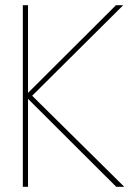

<svg xmlns="http://www.w3.org/2000/svg" viewBox="-20 -720 518 740"><path d="M68 0V-700H88V-362L427 -700H455L104 -351L459 0H428L88 -339V0Z"/></svg>

Font: DM Sans 28pt Thin
Style: Regular
Weight: 250
Version: Version 4.004;gftools[0.9.30]